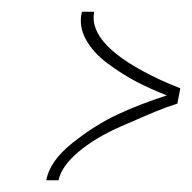

<svg xmlns="http://www.w3.org/2000/svg" viewBox="-20 -370 328 328"><path d="M80 -62H59Q65 -95 104 -126Q143 -157 182 -175Q221 -193 265 -207Q237 -218 213 -230.5Q189 -243 164 -261.5Q139 -280 126.5 -303Q114 -326 120 -350H141Q129 -292 253 -234Q268 -227 286 -220L288 -219L283 -193Q264 -187 247 -180Q230 -173 186.5 -154Q143 -135 114 -110.5Q85 -86 80 -62Z"/></svg>

Font: Sail
Style: Regular
Weight: 400
Designer: Miguel Hernandez
Foundry: Miguel Hernandez
Version: Version 1.002